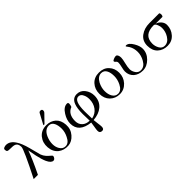

<svg xmlns="http://www.w3.org/2000/svg" viewBox="133 -1791 3106 3106"><g transform="rotate(-45 1686.0 -237.5)"><path d="M511 -44Q511 -23 496 -3.5Q481 16 461 16Q410 16 370 -71Q340 -139 317 -247L290 -390Q241 -248 120 0H23Q252 -451 252 -508Q252 -586 196 -606Q172 -616 83 -616Q50 -616 39 -626.5Q28 -637 28 -669Q28 -689 51.5 -698.5Q75 -708 95 -708Q185 -708 247 -610Q294 -540 331 -400L382 -205Q400 -159 426 -129.5Q452 -100 481.5 -76Q511 -52 511 -44Z M918 -674Q918 -652 904 -638L773 -503L750 -506L847 -687Q858 -707 883 -707Q918 -707 918 -674ZM784 -473Q881 -473 944.5 -416.5Q1008 -360 1015.5 -253.5Q1023 -147 956 -69.5Q889 8 804 14Q702 21 629 -35Q555 -95 546.5 -204.5Q538 -314 603 -394Q669 -473 784 -473ZM882 -104Q921 -180 921 -255.5Q921 -331 897 -382Q869 -441 809 -441Q749 -441 707.5 -393Q666 -345 645 -259Q637 -219 637 -186Q637 -119 667 -70Q702 -10 764 -10Q837 -10 882 -104Z M1332 -28 1328 -182Q1328 -315 1356 -384Q1393 -481 1487 -481Q1571 -481 1622.5 -413.5Q1674 -346 1674 -260Q1674 -136 1588 -64Q1512 0 1384 10Q1385 37 1393.5 93Q1402 149 1402 178Q1402 233 1359 233Q1305 233 1305 179Q1305 151 1316 91Q1327 31 1328 11Q1075 -17 1075 -218Q1075 -300 1129 -386Q1189 -484 1267 -484Q1293 -484 1293 -456Q1293 -428 1279 -394Q1160 -349 1160 -190Q1160 -116 1207.5 -72Q1255 -28 1332 -28ZM1380 -192 1382 -104Q1382 -63 1384 -25Q1474 -43 1525 -112Q1576 -181 1576 -277Q1576 -334 1555 -377Q1530 -435 1479 -435Q1380 -435 1380 -192Z M2156 -406Q2219 -340 2219 -238Q2219 -136 2153 -62Q2082 15 1982 15Q1882 15 1815 -51Q1749 -117 1749 -224Q1749 -331 1814 -402Q1879 -473 1987 -473Q2095 -473 2156 -406ZM2087 -105Q2124 -180 2124 -256.5Q2124 -333 2100 -381Q2070 -441 2007 -441Q1930 -441 1880 -349Q1841 -271 1841 -195.5Q1841 -120 1870 -70Q1904 -10 1967 -10Q2040 -10 2087 -105Z M2763 -245Q2763 -144 2686.5 -67.5Q2610 9 2515 9Q2420 9 2359 -44Q2297 -100 2297 -188Q2297 -216 2311 -274Q2325 -332 2325 -360Q2325 -388 2305.5 -401.5Q2286 -415 2286 -432Q2286 -445 2317 -457.5Q2348 -470 2369.5 -470Q2391 -470 2404 -442Q2414 -422 2414 -387.5Q2414 -353 2395.5 -279.5Q2377 -206 2377 -158.5Q2377 -111 2408.5 -64.5Q2440 -18 2496 -18Q2576 -18 2626 -108Q2669 -184 2669 -264.5Q2669 -345 2632 -410Q2606 -446 2594 -464Q2600 -474 2608 -474Q2666 -474 2717 -386Q2763 -309 2763 -245Z M3356 -461Q3367 -447 3367 -423.5Q3367 -400 3353 -383H3194Q3244 -369 3278.5 -328Q3313 -287 3313 -238Q3313 -139 3248 -65Q3183 9 3081 9Q2979 9 2912 -53Q2847 -115 2847 -226.5Q2847 -338 2930 -399.5Q3013 -461 3131 -461ZM3221 -261Q3221 -300 3205 -336Q3186 -388 3154 -388Q2929 -388 2929 -193Q2929 -132 2960 -78.5Q2991 -25 3049 -25Q3126 -25 3177 -107Q3221 -178 3221 -261Z"/></g></svg>

Font: GFS Didot
Style: Regular
Weight: 400
Designer: Takis Katsoulidis and George D. Matthiopoulos
Foundry: Takis Katsoulidis and George D. Matthiopoulos
Version: Version 1.0